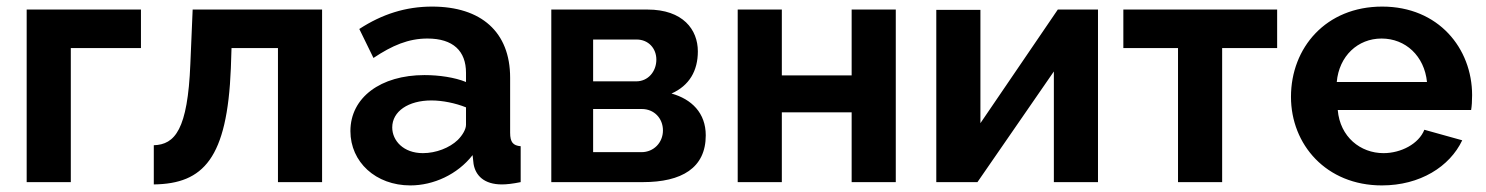

<svg xmlns="http://www.w3.org/2000/svg" viewBox="-20 -553 4511 583"><path d="M61 0H195V-407H408V-524H61Z M447 7C598 5 670 -72 681 -346L683 -407H824V0H958V-524H565L558 -359C550 -159 511 -114 447 -112Z M1044 -155C1044 -61 1121 10 1226 10C1296 10 1369 -23 1415 -82L1418 -55C1424 -20 1450 7 1504 7C1518 7 1537 5 1561 0V-109C1538 -111 1529 -121 1529 -150V-317C1529 -456 1441 -533 1292 -533C1212 -533 1140 -510 1071 -465L1114 -377C1171 -415 1220 -436 1278 -436C1356 -436 1395 -398 1395 -332V-304C1361 -318 1313 -325 1269 -325C1136 -325 1044 -257 1044 -155ZM1370 -128C1345 -104 1304 -88 1264 -88C1205 -88 1171 -126 1171 -166C1171 -215 1220 -248 1290 -248C1323 -248 1363 -240 1395 -227V-174C1395 -161 1385 -143 1370 -128Z M1654 0H1932C2050 0 2123 -43 2123 -142C2123 -210 2080 -252 2019 -269C2073 -293 2099 -338 2099 -397C2099 -463 2054 -524 1946 -524H1654ZM1781 -306V-433H1913C1949 -433 1973 -406 1973 -372C1973 -336 1948 -306 1912 -306ZM1781 -91V-222H1929C1966 -222 1993 -194 1993 -157C1993 -120 1965 -91 1928 -91Z M2220 0H2354V-212H2566V0H2700V-524H2566V-324H2354V-524H2220Z M2823 0H2948L3180 -336V0H3314V-524H3192L2957 -179V-523H2823Z M3557 0H3691V-407H3858V-524H3391V-407H3557Z M4176 10C4292 10 4382 -47 4420 -127L4305 -159C4288 -116 4234 -88 4181 -88C4111 -88 4049 -137 4042 -219H4447C4449 -230 4450 -247 4450 -264C4450 -406 4348 -533 4177 -533C4006 -533 3900 -408 3900 -259C3900 -114 4007 10 4176 10ZM4039 -304C4046 -383 4103 -436 4175 -436C4248 -436 4305 -383 4313 -304Z"/></svg>

Font: FIGSv2-sans-serif
Style: Bold
Weight: 700
Designer: Matt McInerney, Pablo Impallari, Rodrigo Fuenzalida,Mirko Velimirovic
Foundry: Matt McInerney, Pablo Impallari, Rodrigo Fuenzalida
Version: Version 4.021;hotconv 1.0.109;makeotfexe 2.5.65596